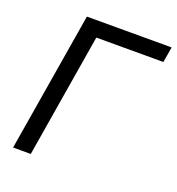

<svg xmlns="http://www.w3.org/2000/svg" viewBox="-132 -835 868 942"><g transform="rotate(20 302.0 -364.0)"><path d="M604 -727.5 590.3 -646.5H240.2L133.3 0H41L161.6 -727.5Z"/></g></svg>

Font: Inter 16pt
Style: Italic
Weight: 400
Italic angle: -9.3988°
Version: Version 4.001;git-66647c0bb